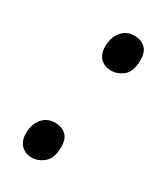

<svg xmlns="http://www.w3.org/2000/svg" viewBox="-146 -602 572 671"><g transform="rotate(30 140.5 -266.5)"><path d="M184 -394Q157 -394 140.5 -410.5Q124 -427 124 -457Q124 -494 143.5 -517.5Q163 -541 194 -541Q221 -541 238 -525.5Q255 -510 255 -478Q255 -431 232.5 -412.5Q210 -394 184 -394ZM96 8Q69 8 52.5 -9Q36 -26 36 -56Q36 -93 55.5 -116Q75 -139 107 -139Q133 -139 150 -124Q167 -109 167 -77Q167 -30 144 -11Q121 8 96 8Z"/></g></svg>

Font: Noto Serif ExtraCondensed SemiBold
Style: Italic
Weight: 600
Width: 2
Italic angle: -12°
Designer: Monotype Design Team
Foundry: Monotype Imaging Inc.
Version: Version 2.013